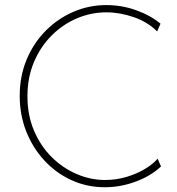

<svg xmlns="http://www.w3.org/2000/svg" viewBox="-20 -748 714 775"><path d="M403.3 7.8Q331.1 7.8 268.6 -20.8Q206.1 -49.3 159.2 -100.1Q112.3 -150.9 85.9 -217.5Q59.6 -284.2 59.6 -360.4Q59.6 -441.4 87.9 -508.5Q116.2 -575.7 165.3 -624.8Q214.4 -673.8 277.1 -700.7Q339.8 -727.5 409.2 -727.5Q472.2 -727.5 530.3 -706.5Q588.4 -685.5 627.9 -652.3L614.3 -621.1Q577.1 -658.7 520.8 -678.5Q464.4 -698.2 409.2 -698.2Q347.2 -698.2 290 -673.8Q232.9 -649.4 188 -604.2Q143.1 -559.1 116.9 -497.1Q90.8 -435.1 90.8 -359.4Q90.8 -283.2 117.2 -220.9Q143.6 -158.7 188.2 -114.3Q232.9 -69.8 289.1 -45.7Q345.2 -21.5 404.3 -21.5Q449.7 -21.5 491.7 -34.2Q533.7 -46.9 566.2 -66.7Q598.6 -86.4 616.2 -107.4L629.9 -76.2Q588.9 -37.6 527.6 -14.9Q466.3 7.8 403.3 7.8Z"/></svg>

Font: Reddit Sans ExtraLight
Style: Regular
Weight: 250
Designer: Stephen Hutchings
Foundry: Reddit
Version: Version 1.014